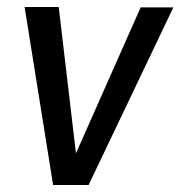

<svg xmlns="http://www.w3.org/2000/svg" viewBox="-20 -526 513 546"><path d="M380 -505H473L232 0H131L50 -506H147L196 -90Z"/></svg>

Font: Rambla
Style: Italic
Weight: 400
Italic angle: -12°
Designer: Martin Sommaruga
Foundry: Martin Sommaruga
Version: Version 1.001